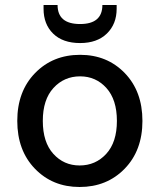

<svg xmlns="http://www.w3.org/2000/svg" viewBox="-20 -735 639 767"><path d="M298 12Q190 12 119.5 -61Q49 -134 49 -252Q49 -370 120 -443Q191 -516 300 -516Q408 -516 478.5 -443Q549 -370 549 -252Q549 -134 478 -61Q407 12 298 12ZM298 -74Q362 -74 404.5 -120.5Q447 -167 447 -252Q447 -337 405 -383.5Q363 -430 300 -430Q236 -430 193.5 -383.5Q151 -337 151 -252Q151 -167 193 -120.5Q235 -74 298 -74ZM300 -563Q231 -563 192.5 -600.5Q154 -638 154 -700V-715H210Q210 -639 300 -639Q389 -639 389 -715H446V-700Q446 -639 407 -601Q368 -563 300 -563Z"/></svg>

Font: AWOL-DM Medium
Style: Regular
Weight: 500
Designer: Colophon Foundry, Jonny Pinhorn, Mikhail Sharanda
Foundry: Colophon Foundry
Version: Version 1.000;Glyphs 3.2.3 (3260)